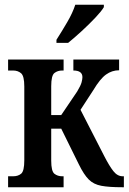

<svg xmlns="http://www.w3.org/2000/svg" viewBox="-20 -786 543 806"><path d="M217 -606V-619Q240 -655 262.5 -693.5Q285 -732 296 -766H416V-756Q406 -739 380 -711.5Q354 -684 323 -655.5Q292 -627 266 -606ZM14 0V-46H35Q56 -46 69 -57Q82 -68 82 -113V-423Q82 -467 68.5 -478.5Q55 -490 35 -490H14V-536H247V-490H241Q222 -490 208.5 -479.5Q195 -469 195 -424V-303H237L304 -402Q319 -427 322.5 -440.5Q326 -454 326 -462Q326 -490 288 -490V-536H480V-491Q450 -491 425 -473Q400 -455 372 -408L318 -325L418 -130Q439 -89 456 -67.5Q473 -46 495 -46H500V0H492Q438 0 405.5 -6Q373 -12 352.5 -32.5Q332 -53 311 -96L237 -246H195V-112Q195 -67 208.5 -56.5Q222 -46 241 -46H247V0Z"/></svg>

Font: Noto Serif ExtraCondensed SemiBold
Style: Regular
Weight: 600
Width: 2
Designer: Monotype Design Team
Foundry: Monotype Imaging Inc.
Version: Version 2.015; ttfautohint (v1.8.4.7-5d5b)